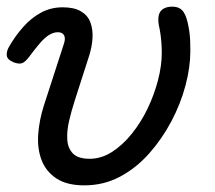

<svg xmlns="http://www.w3.org/2000/svg" viewBox="-23 -539 647 578"><path d="M231 19Q178 19 146.5 -2Q115 -23 102 -57.5Q89 -92 92 -134.5Q95 -177 109 -221L169 -406Q175 -423 170 -432.5Q165 -442 151 -442Q139 -442 126 -434.5Q113 -427 98.5 -410.5Q84 -394 64 -367Q54 -354 45 -349.5Q36 -345 19 -351Q-1 -359 -2.5 -371.5Q-4 -384 4 -398Q23 -431 47 -458Q71 -485 100.5 -501Q130 -517 166 -517Q200 -517 220.5 -505Q241 -493 249 -472Q257 -451 255.5 -424.5Q254 -398 245 -370L201 -233Q192 -205 185 -175Q178 -145 179.5 -119Q181 -93 196.5 -77Q212 -61 247 -61Q282 -61 314 -81.5Q346 -102 373.5 -136Q401 -170 421 -211.5Q441 -253 452.5 -297Q464 -341 464 -380Q464 -394 463 -408.5Q462 -423 460 -437Q458 -451 455 -464Q452 -483 455.5 -495Q459 -507 469.5 -513Q480 -519 496 -519Q515 -519 525.5 -508Q536 -497 542 -471Q545 -458 547 -444Q549 -430 549.5 -415.5Q550 -401 550 -385Q550 -337 535.5 -282Q521 -227 493 -174Q465 -121 426 -77Q387 -33 338 -7Q289 19 231 19Z"/></svg>

Font: Playwrite SK
Style: Regular
Weight: 400
Designer: Veronika Burian, José Scaglione
Foundry: TypeTogether
Version: Version 1.002